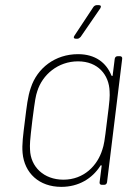

<svg xmlns="http://www.w3.org/2000/svg" viewBox="-20 -720 526 748"><path d="M365 -700H357C352 -700 347 -697 344 -693L270 -581C265 -574 268 -569 276 -569H281C286 -569 290 -572 294 -576L371 -688C375 -695 373 -700 365 -700ZM427 -491 419 -427C419 -423 416 -423 414 -426C394 -476 351 -509 284 -509C195 -509 125 -455 100 -378C88 -344 84 -305 77 -249C70 -193 65 -157 68 -124C75 -46 132 8 219 8C286 8 339 -24 371 -74C373 -78 376 -77 376 -73L368 -10C367 -4 371 0 376 0H386C392 0 396 -4 397 -10L456 -491C457 -497 453 -501 448 -501H438C432 -501 428 -497 427 -491ZM379 -138C360 -75 307 -20 227 -20C151 -20 99 -70 97 -137C96 -158 96 -167 106 -251C117 -336 119 -345 125 -364C145 -429 206 -481 284 -481C362 -481 405 -428 407 -364C408 -343 408 -334 397 -249C387 -165 385 -157 379 -138Z"/></svg>

Font: Barlow Thin
Style: Italic
Weight: 250
Italic angle: -7°
Designer: Jeremy Tribby
Foundry: Tribby Type
Version: Version 1.422;hotconv 1.0.109;makeotfexe 2.5.65596